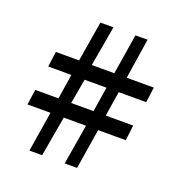

<svg xmlns="http://www.w3.org/2000/svg" viewBox="-110 -695 734 777"><g transform="rotate(20 257.0 -306.5)"><path d="M288.6 -252.9H192.4C194.3 -265.3 197.5 -283.1 201.9 -306.4C206.3 -329.7 209.5 -347.5 211.4 -359.9H305.7ZM358.4 -359.9H476.6L485.4 -425.8H368.7L395.5 -599.1H343.3L315.4 -425.8H218.3L248.5 -599.1H192.4L163.6 -425.8H63.5L54.7 -359.9H154.3C153.3 -352.7 147.8 -317.1 137.7 -252.9H37.6L28.3 -187H127.4L99.6 -14.2H154.3C158.2 -34.7 163.3 -64 169.7 -102.1C176 -140.1 181 -168.5 184.6 -187H280.3L251.5 -14.2H304.7L332.5 -187H451.7L459.5 -252.9H341.3Z"/></g></svg>

Font: Linux Biolinum G
Style: Bold
Weight: 700
Designer: Philipp H. Poll
Foundry: Philipp H. Poll
Version: Version 1.1.0